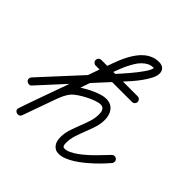

<svg xmlns="http://www.w3.org/2000/svg" viewBox="-244 -881 1039 1039"><g transform="rotate(45 275.5 -362.0)"><path d="M158.7 -476.6Q149.9 -476.6 143.3 -482.9Q136.7 -489.3 136.7 -498Q136.7 -507.3 143.1 -513.7Q149.4 -520 158.7 -520H203.6L213.4 -547.4Q220.2 -566.9 229.2 -588.4Q238.3 -609.9 249.5 -630.6Q260.7 -651.4 274.4 -669.9Q288.1 -688.5 305.2 -702.6Q322.3 -716.8 342.8 -725.1Q363.3 -733.4 387.7 -733.4Q408.2 -733.4 420.9 -722.4Q433.6 -711.4 433.6 -690.4Q433.6 -671.9 421.1 -647.9Q408.7 -624 391.1 -599.9Q373.5 -575.7 354.7 -554.4Q335.9 -533.2 323.7 -520H436.5Q445.8 -520 451.9 -513.4Q458 -506.8 458 -498Q458 -489.3 451.7 -482.9Q445.3 -476.6 436.5 -476.6H284.2L203.1 -388.2L184.1 -334Q197.8 -342.8 215.3 -352.5Q232.9 -362.3 252.2 -370.8Q271.5 -379.4 290.5 -385Q309.6 -390.6 326.2 -390.6Q345.2 -390.6 359.4 -383.8Q373.5 -377 382.8 -365.2Q392.1 -353.5 396.7 -337.6Q401.4 -321.8 401.4 -304.2Q401.4 -272.9 391.8 -243.7Q382.3 -214.4 370.8 -185.5Q359.4 -156.7 349.9 -127.7Q340.3 -98.6 340.3 -67.9Q340.3 -63.5 340.6 -58.6Q340.8 -53.7 342.5 -49.3Q344.2 -44.9 347.4 -42.2Q350.6 -39.6 356.4 -39.6Q372.1 -39.6 390.9 -48.3Q409.7 -57.1 429 -71Q448.2 -85 467.8 -102.3Q487.3 -119.6 504.6 -137.2Q522 -154.8 536.6 -170.4Q551.3 -186 561.5 -196.3Q568.4 -203.1 576.7 -203.1Q586.4 -203.1 592.8 -196.8Q599.1 -190.4 599.1 -180.7Q599.1 -172.9 593.8 -166.5Q582 -152.8 565.4 -135Q548.8 -117.2 528.8 -98.4Q508.8 -79.6 486.3 -61.3Q463.9 -43 441.2 -28.8Q418.5 -14.6 396.5 -5.9Q374.5 2.9 354.5 2.9Q338.9 2.9 328.1 -2.9Q317.4 -8.8 310.3 -18.6Q303.2 -28.3 300 -41Q296.9 -53.7 296.9 -67.4Q296.9 -98.6 306.4 -127.9Q315.9 -157.2 327.4 -186.3Q338.9 -215.3 348.4 -244.1Q357.9 -272.9 357.9 -303.7Q357.9 -311.5 356.7 -319.3Q355.5 -327.1 351.8 -333.5Q348.1 -339.8 342 -343.5Q335.9 -347.2 326.7 -347.2Q312 -347.2 290 -339.4Q268.1 -331.5 245.4 -319.8Q222.7 -308.1 203.1 -294.7Q183.6 -281.2 173.8 -270.5Q167.5 -263.2 161.9 -254.2Q156.2 -245.1 151.4 -235.4Q146.5 -225.6 142.6 -215.6Q138.7 -205.6 135.3 -196.8L66.9 -5.4Q64.5 1.5 59.1 4.9Q53.7 8.3 46.9 8.3Q38.1 8.3 31.2 2.4Q24.4 -3.4 24.4 -12.7Q24.4 -13.7 28.6 -26.1Q32.7 -38.6 39.3 -57.9Q45.9 -77.1 54.7 -101.8Q63.5 -126.5 72.8 -152.6Q82 -178.7 91.3 -204.3Q100.6 -230 108.2 -251.2Q115.7 -272.5 121.1 -287.1Q126.5 -301.8 127.9 -306.6L-9.8 -156.2Q-15.6 -149.4 -24.9 -149.4Q-33.2 -149.4 -40.5 -155.3Q-47.9 -161.1 -47.9 -170.4Q-47.9 -179.2 -42 -186L165 -411.1L188 -476.6ZM390.1 -689.9H386.2Q368.2 -689.9 352.8 -681.9Q337.4 -673.8 324.2 -660.6Q311 -647.5 300.3 -629.9Q289.6 -612.3 280.3 -593.5Q271 -574.7 263.7 -555.7Q256.3 -536.6 250 -520H265.1Q276.4 -532.2 289.8 -547.4Q303.2 -562.5 316.9 -578.6Q330.6 -594.7 343.5 -611.3Q356.4 -627.9 366.7 -642.6Q377 -657.2 383.3 -669.7Q389.6 -682.1 390.1 -689.9Z"/></g></svg>

Font: Helvetia Verbundene
Style: Regular
Weight: 400
Designer: Peter Wiegel, original typeface by Carl Albert Fahrenwaldt 1901
Foundry: Peter Wiegel
Version: Version 2.000